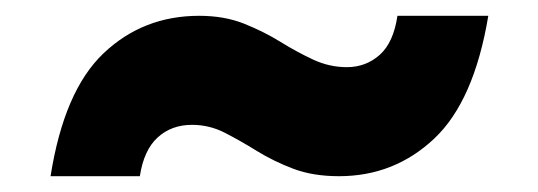

<svg xmlns="http://www.w3.org/2000/svg" viewBox="-20 -472 681 243"><path d="M44 -249Q61 -357 111 -404.5Q161 -452 232 -452Q264 -452 289 -442Q314 -432 335 -419Q356 -406 376.5 -396.5Q397 -387 419 -387Q443 -387 460.5 -402.5Q478 -418 483 -452H598Q580 -344 529.5 -296.5Q479 -249 409 -249Q376 -249 351 -258.5Q326 -268 305 -281Q284 -294 264.5 -304Q245 -314 223 -314Q197 -314 179.5 -298Q162 -282 157 -249Z"/></svg>

Font: Albert Sans ExtraBold
Style: Regular
Weight: 800
Designer: Andreas Rasmussen
Foundry: a.Foundry
Version: Version 1.025